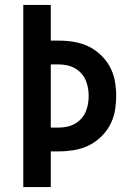

<svg xmlns="http://www.w3.org/2000/svg" viewBox="-20 -755 540 775"><path d="M74 0V-735H185V-591H218Q248 -591 278.5 -586Q309 -581 336.5 -568Q364 -555 386.5 -533.5Q409 -512 423.5 -485.5Q438 -459 443.5 -428.5Q449 -398 449 -368Q449 -337 443.5 -306.5Q438 -276 423.5 -249.5Q409 -223 386.5 -201.5Q364 -180 336.5 -167Q309 -154 278.5 -149Q248 -144 218 -144H185V0ZM185 -240H218Q234 -240 250.5 -243.5Q267 -247 281.5 -255Q296 -263 307.5 -275.5Q319 -288 325.5 -303Q332 -318 335 -334.5Q338 -351 338 -368Q338 -384 335 -400.5Q332 -417 325.5 -432Q319 -447 307.5 -459.5Q296 -472 281.5 -480Q267 -488 250.5 -491.5Q234 -495 218 -495H185Z"/></svg>

Font: Iosevka Term Curly
Style: Bold
Weight: 700
Designer: Belleve Invis
Foundry: Belleve Invis
Version: Version 32.3.0